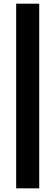

<svg xmlns="http://www.w3.org/2000/svg" viewBox="-20 -926 304 1054"><path d="M68.8 107.9V-905.8H195.3V107.9Z"/></svg>

Font: Fjalla One
Style: Regular
Weight: 400
Designer: Irina Smirnova, Eben Sorkin
Foundry: Sorkin Type
Version: Version 1.002; ttfautohint (v1.8.4.7-5d5b);gftools[0.9.25]